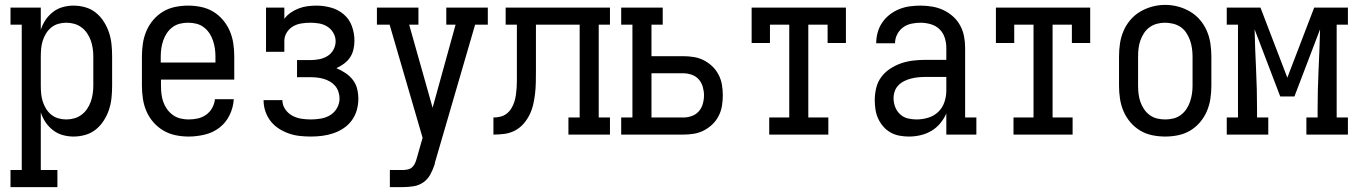

<svg xmlns="http://www.w3.org/2000/svg" viewBox="-20 -551 5540 786"><path d="M23 215V145H69V-450H23V-520H147V-429Q154 -451 166.5 -469.5Q179 -488 197 -502Q215 -516 237 -522Q259 -528 281 -528Q306 -528 330 -521Q354 -514 373 -498.5Q392 -483 405.5 -461.5Q419 -440 426.5 -417Q434 -394 436.5 -369.5Q439 -345 439 -320V-200Q439 -175 436.5 -150.5Q434 -126 426.5 -103Q419 -80 405.5 -58.5Q392 -37 373 -21.5Q354 -6 330 1Q306 8 281 8Q259 8 237 2Q215 -4 197 -18Q179 -32 166.5 -50.5Q154 -69 147 -91V145H215V215ZM251 -62Q268 -62 284 -66.5Q300 -71 313.5 -81Q327 -91 336.5 -105Q346 -119 351.5 -134.5Q357 -150 359.5 -166.5Q362 -183 362 -200V-320Q362 -337 359.5 -353.5Q357 -370 351.5 -385.5Q346 -401 336.5 -415Q327 -429 313.5 -439Q300 -449 284 -453.5Q268 -458 251 -458Q235 -458 219 -453.5Q203 -449 190 -438.5Q177 -428 168.5 -414Q160 -400 155 -384.5Q150 -369 148.5 -352.5Q147 -336 147 -320V-200Q147 -184 148.5 -167.5Q150 -151 155 -135.5Q160 -120 168.5 -106Q177 -92 190 -81.5Q203 -71 219 -66.5Q235 -62 251 -62Z M752 8Q725 8 698.5 2.5Q672 -3 649 -16.5Q626 -30 608 -50.5Q590 -71 579.5 -95.5Q569 -120 565 -146.5Q561 -173 561 -200V-320Q561 -347 565 -373.5Q569 -400 579.5 -424.5Q590 -449 607.5 -469.5Q625 -490 647.5 -503.5Q670 -517 696.5 -522.5Q723 -528 750 -528Q777 -528 803.5 -522.5Q830 -517 852.5 -503.5Q875 -490 892.5 -469.5Q910 -449 920.5 -424.5Q931 -400 935 -373.5Q939 -347 939 -320V-225H639V-200Q639 -183 641 -166Q643 -149 648.5 -133.5Q654 -118 664 -104Q674 -90 688 -80Q702 -70 718.5 -66Q735 -62 752 -62Q771 -62 789.5 -66Q808 -70 823.5 -81Q839 -92 848.5 -109Q858 -126 860 -145H937Q935 -111 920 -80Q905 -49 878.5 -28.5Q852 -8 818.5 0Q785 8 752 8ZM862 -295V-320Q862 -337 859.5 -353.5Q857 -370 851.5 -386Q846 -402 836.5 -416Q827 -430 813.5 -440Q800 -450 783.5 -454Q767 -458 750 -458Q733 -458 716.5 -454Q700 -450 686.5 -440Q673 -430 663.5 -416Q654 -402 648.5 -386Q643 -370 640.5 -353.5Q638 -337 638 -320V-295Z M1253 8Q1230 8 1207 5.5Q1184 3 1162.5 -4.5Q1141 -12 1121.5 -24.5Q1102 -37 1088 -55Q1074 -73 1066.5 -95Q1059 -117 1059 -140Q1059 -140 1059 -140.5Q1059 -141 1059 -141H1136Q1136 -141 1136 -141Q1136 -141 1136 -141Q1136 -121 1147.5 -104Q1159 -87 1176.5 -77.5Q1194 -68 1213.5 -65Q1233 -62 1253 -62Q1273 -62 1293.5 -65.5Q1314 -69 1331.5 -79.5Q1349 -90 1359.5 -108.5Q1370 -127 1370 -148Q1370 -161 1365.5 -175Q1361 -189 1352 -199.5Q1343 -210 1331 -217Q1319 -224 1305.5 -228Q1292 -232 1278 -233.5Q1264 -235 1250 -235H1196V-305H1250Q1268 -305 1286.5 -308.5Q1305 -312 1320.5 -321.5Q1336 -331 1345 -347.5Q1354 -364 1354 -382Q1354 -400 1344.5 -416.5Q1335 -433 1319.5 -442.5Q1304 -452 1286 -455Q1268 -458 1250 -458Q1232 -458 1213.5 -455Q1195 -452 1179.5 -443Q1164 -434 1154 -418Q1144 -402 1144 -384V-339H1069V-520H1144V-474Q1155 -489 1170.5 -499.5Q1186 -510 1203 -516.5Q1220 -523 1238.5 -525.5Q1257 -528 1275 -528Q1305 -528 1334.5 -520Q1364 -512 1387 -492.5Q1410 -473 1420.5 -444Q1431 -415 1431 -385Q1431 -367 1427 -349Q1423 -331 1413 -316Q1403 -301 1388 -290Q1373 -279 1357 -272Q1376 -264 1393.5 -252.5Q1411 -241 1424 -224.5Q1437 -208 1442 -187.5Q1447 -167 1447 -146Q1447 -123 1440.5 -100Q1434 -77 1420 -58Q1406 -39 1386.5 -26Q1367 -13 1345 -5.5Q1323 2 1299.5 5Q1276 8 1253 8Z M1576 215V145H1629Q1639 145 1650 142.5Q1661 140 1668.5 132.5Q1676 125 1680 115Q1684 105 1687 94L1710 13L1575 -450H1523V-520H1693V-450H1655L1751 -110L1845 -450H1807V-520H1977V-450H1925L1761 113Q1761 116 1760 118Q1759 120 1759 123Q1752 144 1741.5 163.5Q1731 183 1713 195.5Q1695 208 1673 211.5Q1651 215 1629 215Z M2000 0V-70Q2015 -70 2029 -73.5Q2043 -77 2054.5 -86Q2066 -95 2073.5 -107.5Q2081 -120 2085.5 -134Q2090 -148 2092 -162.5Q2094 -177 2095 -191.5Q2096 -206 2096 -220.5Q2096 -235 2096 -250Q2096 -250 2096 -251Q2096 -252 2096 -253V-257Q2096 -258 2096 -259Q2096 -260 2096 -261V-450H2050V-520H2477V-450H2431V-70H2477V0H2307V-70H2353V-450H2174V-259Q2174 -236 2173.5 -213.5Q2173 -191 2170.5 -168.5Q2168 -146 2163 -124Q2158 -102 2148 -81.5Q2138 -61 2123 -44Q2108 -27 2088 -16.5Q2068 -6 2045.5 -3Q2023 0 2000 0Z M2523 0V-70H2569V-450H2523V-520H2693V-450H2647V-321H2778Q2799 -321 2820.5 -317.5Q2842 -314 2861.5 -304Q2881 -294 2896.5 -279Q2912 -264 2922 -244.5Q2932 -225 2935.5 -203.5Q2939 -182 2939 -161Q2939 -139 2935.5 -117.5Q2932 -96 2922 -76.5Q2912 -57 2896.5 -42Q2881 -27 2861.5 -17Q2842 -7 2820.5 -3.5Q2799 0 2778 0ZM2647 -70H2778Q2795 -70 2812 -76Q2829 -82 2840.5 -95Q2852 -108 2857 -125.5Q2862 -143 2862 -161Q2862 -178 2857 -195.5Q2852 -213 2840.5 -226Q2829 -239 2812 -245Q2795 -251 2778 -251H2647Z M3129 0V-70H3211V-450H3132V-375H3057V-520H3443V-375H3368V-450H3289V-70H3371V0Z M3701 8Q3682 8 3662.5 4.5Q3643 1 3626 -8.5Q3609 -18 3596 -33Q3583 -48 3575 -65.5Q3567 -83 3564 -102.5Q3561 -122 3561 -141Q3561 -166 3567 -191Q3573 -216 3588 -236Q3603 -256 3624.5 -270Q3646 -284 3669.5 -292Q3693 -300 3718 -303Q3743 -306 3768 -306H3854V-355Q3854 -376 3847.5 -396.5Q3841 -417 3826 -431.5Q3811 -446 3790 -452Q3769 -458 3749 -458Q3730 -458 3711 -454Q3692 -450 3677 -439Q3662 -428 3653 -410.5Q3644 -393 3644 -374Q3644 -374 3644 -374Q3644 -374 3644 -374H3567Q3567 -374 3567 -374Q3567 -374 3567 -374Q3567 -397 3573 -418.5Q3579 -440 3591.5 -458.5Q3604 -477 3622 -491Q3640 -505 3661 -513.5Q3682 -522 3704 -525Q3726 -528 3749 -528Q3772 -528 3796 -524Q3820 -520 3841.5 -510Q3863 -500 3881 -484Q3899 -468 3910.5 -447Q3922 -426 3926.5 -402.5Q3931 -379 3931 -355V-70H3977V0H3854V-86Q3844 -64 3828.5 -45.5Q3813 -27 3792.5 -15Q3772 -3 3748.5 2.5Q3725 8 3701 8ZM3732 -62Q3756 -62 3779.5 -69Q3803 -76 3820.5 -92.5Q3838 -109 3846 -132.5Q3854 -156 3854 -180V-236H3768Q3753 -236 3738.5 -234.5Q3724 -233 3710 -229.5Q3696 -226 3682.5 -219.5Q3669 -213 3658.5 -202.5Q3648 -192 3643 -178Q3638 -164 3638 -149Q3638 -131 3644.5 -113.5Q3651 -96 3664.5 -83.5Q3678 -71 3695.5 -66.5Q3713 -62 3732 -62Z M4129 0V-70H4211V-450H4132V-375H4057V-520H4443V-375H4368V-450H4289V-70H4371V0Z M4750 8Q4723 8 4696.5 2.5Q4670 -3 4647.5 -16.5Q4625 -30 4607.5 -50.5Q4590 -71 4579.5 -95.5Q4569 -120 4565 -146.5Q4561 -173 4561 -200V-320Q4561 -347 4565 -373.5Q4569 -400 4579.5 -424.5Q4590 -449 4607.5 -469.5Q4625 -490 4648 -503.5Q4671 -517 4697 -524Q4723 -531 4750 -531Q4777 -531 4803 -524Q4829 -517 4852 -503.5Q4875 -490 4892.5 -469.5Q4910 -449 4920.5 -424.5Q4931 -400 4935 -373.5Q4939 -347 4939 -320V-200Q4939 -173 4935 -146.5Q4931 -120 4920.5 -95.5Q4910 -71 4892.5 -50.5Q4875 -30 4852.5 -16.5Q4830 -3 4803.5 2.5Q4777 8 4750 8ZM4750 -62Q4767 -62 4783.5 -66Q4800 -70 4813.5 -80Q4827 -90 4836.5 -104Q4846 -118 4851.5 -134Q4857 -150 4859.5 -166.5Q4862 -183 4862 -200V-320Q4862 -337 4859.5 -354Q4857 -371 4851.5 -386.5Q4846 -402 4836.5 -416.5Q4827 -431 4813 -440.5Q4799 -450 4782 -454Q4765 -458 4748 -458Q4732 -458 4715.5 -453.5Q4699 -449 4685.5 -439Q4672 -429 4663 -415Q4654 -401 4648.5 -385.5Q4643 -370 4641 -353.5Q4639 -337 4639 -320V-200Q4639 -183 4641 -166.5Q4643 -150 4648.5 -134Q4654 -118 4663.5 -104Q4673 -90 4686.5 -80Q4700 -70 4716.5 -66Q4733 -62 4750 -62Z M5002 0V-70H5048V-450H5002V-520H5140L5250 -233L5360 -520H5498V-450H5452V-70H5498V0H5328V-70H5374V-104Q5374 -186 5378 -267.5Q5382 -349 5384 -431L5279 -156H5221L5116 -431Q5118 -349 5122 -267.5Q5126 -186 5126 -104V-70H5172V0Z"/></svg>

Font: Iosevka Gothic
Style: Regular
Weight: 400
Monospace: yes
Designer: Belleve Invis
Foundry: Belleve Invis
Version: Version 15.5.1; ttfautohint (v1.8.4)